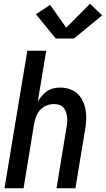

<svg xmlns="http://www.w3.org/2000/svg" viewBox="-20 -1006 566 1026"><path d="M4 0 126 -735H227L182 -464Q192 -480 204.5 -494.5Q217 -509 232.5 -519.5Q248 -530 266 -534Q284 -538 302 -538Q328 -538 353 -529.5Q378 -521 395.5 -504Q413 -487 423.5 -463.5Q434 -440 438 -414.5Q442 -389 440.5 -362Q439 -335 434 -309L383 0H282L335 -323Q338 -337 339 -352Q340 -367 338.5 -380.5Q337 -394 332.5 -407.5Q328 -421 319 -431Q310 -441 296.5 -445.5Q283 -450 269 -450Q249 -450 230 -442.5Q211 -435 196.5 -420.5Q182 -406 174.5 -387Q167 -368 163 -349L106 0ZM278 -800 172 -930 248 -980 334 -858 461 -986 526 -924 375 -800Z"/></svg>

Font: Iosevka Curly Semibold Oblique
Style: Regular
Weight: 600
Italic angle: -9°
Monospace: yes
Designer: Belleve Invis
Foundry: Belleve Invis
Version: Version 11.1.0; ttfautohint (v1.8.3)